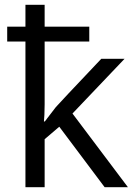

<svg xmlns="http://www.w3.org/2000/svg" viewBox="-20 -780 557 800"><path d="M10 -669H86V-760H166V-669H352V-607H166V-345L165 -301L163 -274H167L176 -286Q203 -322 212.5 -333.5Q222 -345 402 -535H499L282 -307L513 0H416L227 -252L166 -200V0H86V-607H10Z"/></svg>

Font: Stephens Clock
Style: Regular
Weight: 400
Designer: Peter Wiegel (catfonts.de) with slight modifications by DT1.org
Version: Version 0.9.1